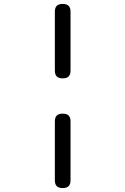

<svg xmlns="http://www.w3.org/2000/svg" viewBox="-20 -850 640 980"><path d="M340 -490Q340 -469 330 -459.5Q320 -450 300 -450Q280 -450 270 -459.5Q260 -469 260 -490V-790Q260 -811 270 -820.5Q280 -830 300 -830Q320 -830 330 -820.5Q340 -811 340 -790ZM340 70Q340 91 330 100.5Q320 110 300 110Q280 110 270 100.5Q260 91 260 70V-230Q260 -251 270 -260.5Q280 -270 300 -270Q320 -270 330 -260.5Q340 -251 340 -230Z"/></svg>

Font: Maple Mono NL Light
Style: Regular
Weight: 300
Monospace: yes
Designer: subframe7536
Version: Version 7.000